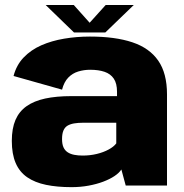

<svg xmlns="http://www.w3.org/2000/svg" viewBox="-20 -746 740 772"><path d="M267.5 6.5Q303.5 6.5 336 0.5Q368.5 -5.5 395 -15.5Q421.5 -25.5 440.2 -38Q459 -50.5 468 -64.5L485.5 0H651.5V-366.5Q651.5 -451.5 616.2 -502.2Q581 -553 512 -576Q443 -599 341.5 -599Q288 -599 237.8 -590.5Q187.5 -582 146 -563.8Q104.5 -545.5 75.2 -515Q46 -484.5 34.5 -440.5L229.5 -385.5Q237.5 -416.5 254.5 -434Q271.5 -451.5 294.5 -458.5Q317.5 -465.5 342.5 -465.5Q376.5 -465.5 400.5 -457.2Q424.5 -449 437.5 -429.8Q450.5 -410.5 450.5 -377V-359.5H266.5Q206.5 -359.5 161.5 -349.8Q116.5 -340 86.8 -319Q57 -298 42.2 -263.8Q27.5 -229.5 27.5 -179.5Q27.5 -126.5 43 -90.5Q58.5 -54.5 89.5 -33.2Q120.5 -12 165 -2.8Q209.5 6.5 267.5 6.5ZM312.5 -120.5Q294 -120.5 278.5 -123.5Q263 -126.5 252 -133.8Q241 -141 235.2 -153.8Q229.5 -166.5 229.5 -187Q229.5 -208 235 -221Q240.5 -234 251.2 -240.5Q262 -247 278 -249.8Q294 -252.5 314 -252.5H447.5V-169.5Q437.5 -156 416.8 -144.8Q396 -133.5 369 -127Q342 -120.5 312.5 -120.5ZM277.5 -615.5H403.5L518 -726H405L340.5 -654.5L276.5 -726H163.5Z"/></svg>

Font: Anybody Thin ExtraBold
Style: Regular
Weight: 800
Version: Version 1.113;gftools[0.9.25]